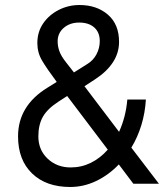

<svg xmlns="http://www.w3.org/2000/svg" viewBox="-20 -733 658 766"><path d="M512 0 454 -77Q414 -35 364 -11Q314 13 260 13Q164 13 108 -41Q52 -95 52 -189Q52 -311 169 -383L206 -406L205 -408Q167 -459 148 -491Q129 -523 129 -561Q129 -606 152.5 -640Q176 -674 214.5 -693.5Q253 -713 297 -713Q366 -713 410.5 -674.5Q455 -636 455 -566Q455 -522 430.5 -484.5Q406 -447 360 -417L317 -389L455 -207Q482 -266 488 -336H562Q559 -283 544 -234Q529 -185 504 -144L614 0ZM243 -485 275 -444 329 -478Q352 -492 365 -516.5Q378 -541 378 -569Q378 -604 356 -623.5Q334 -643 296 -643Q259 -643 234.5 -622Q210 -601 210 -568Q210 -548 217 -528.5Q224 -509 243 -485ZM133 -189Q133 -135 170 -100Q207 -65 262 -65Q305 -65 342.5 -83.5Q380 -102 410 -136L248 -350L214 -328Q169 -299 151 -267Q133 -235 133 -189Z"/></svg>

Font: Fragment Mono
Style: Regular
Weight: 400
Monospace: yes
Designer: Wei Huang based on Nimbus Sans by URW Studio, based on Helvetica by Max Miedinger.
Foundry: Wei Huang
Version: Version 1.021; ttfautohint (v1.8.4.7-5d5b)